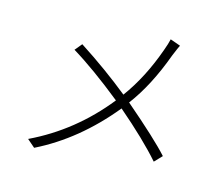

<svg xmlns="http://www.w3.org/2000/svg" viewBox="-106 -885 1212 1045"><g transform="rotate(15 500.0 -362.5)"><path d="M732.4 -744.1 790 -723.6Q783.2 -710.9 762.7 -661.1Q695.3 -476.6 602.5 -353.5Q786.1 -196.3 855.5 -119.1L815.4 -77.1Q727.5 -177.7 571.3 -311.5Q392.6 -92.8 167 18.6L123 -19.5Q360.4 -132.8 530.3 -345.7Q365.2 -478.5 241.2 -553.7L274.4 -593.8Q428.7 -494.1 561.5 -386.7Q653.3 -511.7 712.9 -680.7Q726.6 -717.8 732.4 -744.1Z"/></g></svg>

Font: Gen Shin Gothic Light
Style: Regular
Weight: 200
Designer: [Source Han Sans]
Ryoko NISHIZUKA  (kana & ideographs); Paul D. Hunt (Latin, Greek & Cyrillic); Wenlong ZHANG  (bopomofo
Version: Version 1.002.20150607